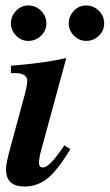

<svg xmlns="http://www.w3.org/2000/svg" viewBox="-20 -675 402 704"><path d="M216 -142 238 -128Q190 -49 153 -20Q116 9 70 9Q2 9 2 -54Q2 -76 17 -130L72 -333Q80 -365 80 -378Q80 -407 34 -407H20V-434Q138 -443 223 -462L132 -128Q123 -97 123 -77Q123 -61 138 -61Q159 -61 202 -122ZM362 -589Q362 -563 342.5 -544Q323 -525 296 -525Q270 -525 251 -544.5Q232 -564 232 -589Q232 -616 251 -635.5Q270 -655 296 -655Q323 -655 342.5 -635.5Q362 -616 362 -589ZM150 -589Q150 -563 130.5 -544Q111 -525 84 -525Q58 -525 39 -544.5Q20 -564 20 -589Q20 -616 39 -635.5Q58 -655 84 -655Q111 -655 130.5 -635.5Q150 -616 150 -589Z"/></svg>

Font: STIX MathJax Latin
Style: Bold Italic
Weight: 700
Italic angle: -16.33°
Designer: MicroPress Inc., with final additions and corrections provided by Coen Hoffman, Elsevier (retired)
Version: Version 1.1.1